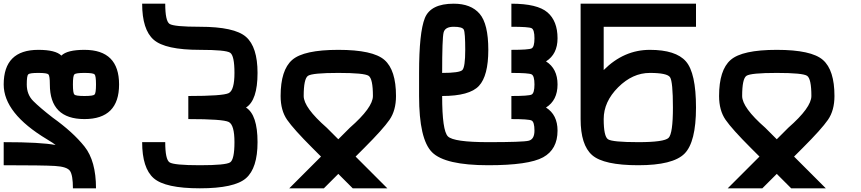

<svg xmlns="http://www.w3.org/2000/svg" viewBox="-20 -895 4665 1040"><path d="M187.5 -625Q281.2 -625 312.5 -593.8Q343.8 -625 437.5 -625Q625 -625 625 -437.5Q625 -250 437.5 -250Q250 -250 250 -437.5Q250 -484.4 242.2 -492.2Q234.4 -500 187.5 -500Q140.6 -500 132.8 -492.2Q125 -484.4 125 -437.5Q125 -382.8 160.2 -347.7Q195.3 -312.5 265.6 -257.8Q375 -179.7 437.5 -101.6Q500 -23.4 500 125H375Q375 54.7 359.4 31.2Q343.8 7.8 277.3 3.9Q210.9 0 0 0V-125Q203.1 -125 281.2 -109.4Q273.4 -117.2 234.4 -140.6Q0 -281.2 0 -437.5Q0 -625 187.5 -625ZM437.5 -500Q390.6 -500 382.8 -492.2Q375 -484.4 375 -437.5Q375 -390.6 382.8 -382.8Q390.6 -375 437.5 -375Q484.4 -375 492.2 -382.8Q500 -390.6 500 -437.5Q500 -484.4 492.2 -492.2Q484.4 -500 437.5 -500Z M1375 -125Q1375 15.6 1312.5 70.3Q1250 125 1062.5 125Q875 125 812.5 70.3Q750 15.6 750 -125H875Q875 -31.2 898.4 -15.6Q921.9 0 1062.5 0Q1203.1 0 1226.6 -15.6Q1250 -31.2 1250 -125Q1250 -218.8 1218.8 -234.4Q1187.5 -250 1000 -250V-375Q1187.5 -375 1218.8 -390.6Q1250 -406.2 1250 -500Q1250 -593.8 1226.6 -609.4Q1203.1 -625 1062.5 -625Q875 -625 812.5 -679.7Q750 -734.4 750 -875H875Q875 -781.2 898.4 -765.6Q921.9 -750 1062.5 -750Q1250 -750 1312.5 -695.3Q1375 -640.6 1375 -500Q1375 -351.6 1312.5 -312.5Q1375 -273.4 1375 -125Z M1625 -375Q1625 -312.5 1750 -203.1Q1789.1 -164.1 1812.5 -140.6Q1835.9 -164.1 1875 -203.1Q2000 -312.5 2000 -375Q2000 -468.8 1976.6 -484.4Q1953.1 -500 1812.5 -500Q1671.9 -500 1648.4 -484.4Q1625 -468.8 1625 -375ZM1546.9 125 1718.8 -46.9Q1703.1 -62.5 1671.9 -93.8Q1570.3 -195.3 1535.2 -246.1Q1500 -296.9 1500 -375Q1500 -515.6 1562.5 -570.3Q1625 -625 1812.5 -625Q2000 -625 2062.5 -570.3Q2125 -515.6 2125 -375Q2125 -296.9 2089.8 -246.1Q2054.7 -195.3 1953.1 -93.8Q1921.9 -62.5 1906.2 -46.9L2078.1 125H1890.6L1812.5 46.9L1734.4 125Z M2500 -625Q2500 -718.8 2492.2 -734.4Q2484.4 -750 2437.5 -750Q2390.6 -750 2382.8 -718.8Q2375 -687.5 2375 -500Q2468.8 -500 2484.4 -515.6Q2500 -531.2 2500 -625ZM2875 -687.5Q2875 -734.4 2859.4 -742.2Q2843.8 -750 2750 -750V-875Q2890.6 -875 2945.3 -828.1Q3000 -781.2 3000 -687.5Q3000 -601.6 2937.5 -562.5Q3000 -523.4 3000 -437.5Q3000 -351.6 2937.5 -312.5Q3000 -273.4 3000 -187.5Q3000 -85.9 2921.9 -43Q2843.8 0 2625 0Q2390.6 0 2320.3 -70.3Q2250 -140.6 2250 -375V-500Q2250 -718.8 2281.2 -796.9Q2312.5 -875 2437.5 -875Q2531.2 -875 2578.1 -820.3Q2625 -765.6 2625 -625Q2625 -484.4 2574.2 -429.7Q2523.4 -375 2375 -375Q2375 -187.5 2406.2 -156.2Q2437.5 -125 2625 -125Q2812.5 -125 2843.8 -132.8Q2875 -140.6 2875 -187.5Q2875 -234.4 2859.4 -242.2Q2843.8 -250 2750 -250V-375Q2843.8 -375 2859.4 -382.8Q2875 -390.6 2875 -437.5Q2875 -484.4 2859.4 -492.2Q2843.8 -500 2750 -500V-625Q2843.8 -625 2859.4 -632.8Q2875 -640.6 2875 -687.5Z M3437.5 -125Q3578.1 -125 3601.6 -148.4Q3625 -171.9 3625 -312.5Q3625 -453.1 3609.4 -476.6Q3593.8 -500 3500 -500Q3406.2 -500 3328.1 -421.9Q3250 -343.8 3250 -250Q3250 -156.2 3273.4 -140.6Q3296.9 -125 3437.5 -125ZM3500 -625Q3640.6 -625 3695.3 -562.5Q3750 -500 3750 -312.5Q3750 -125 3687.5 -62.5Q3625 0 3437.5 0Q3250 0 3187.5 -54.7Q3125 -109.4 3125 -250V-875H3750V-750H3250V-515.6Q3359.4 -625 3500 -625Z M4000 -375Q4000 -312.5 4125 -203.1Q4164.1 -164.1 4187.5 -140.6Q4210.9 -164.1 4250 -203.1Q4375 -312.5 4375 -375Q4375 -468.8 4351.6 -484.4Q4328.1 -500 4187.5 -500Q4046.9 -500 4023.4 -484.4Q4000 -468.8 4000 -375ZM3921.9 125 4093.8 -46.9Q4078.1 -62.5 4046.9 -93.8Q3945.3 -195.3 3910.2 -246.1Q3875 -296.9 3875 -375Q3875 -515.6 3937.5 -570.3Q4000 -625 4187.5 -625Q4375 -625 4437.5 -570.3Q4500 -515.6 4500 -375Q4500 -296.9 4464.8 -246.1Q4429.7 -195.3 4328.1 -93.8Q4296.9 -62.5 4281.2 -46.9L4453.1 125H4265.6L4187.5 46.9L4109.4 125Z"/></svg>

Font: CraftyPE
Style: Regular
Weight: 400
Designer: Erek Butcher
Foundry: Haunted Coop
Version: Version 0.018;April 4, 2024;FontCreator 15.0.0.2962 64-bit